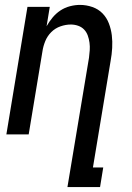

<svg xmlns="http://www.w3.org/2000/svg" viewBox="-20 -548 540 783"><path d="M255 215 343 -313Q345 -328 346 -343.5Q347 -359 345 -374Q343 -389 338 -403Q333 -417 323 -427.5Q313 -438 298.5 -443Q284 -448 269 -448Q248 -448 226.5 -440.5Q205 -433 189 -417Q173 -401 164.5 -380Q156 -359 153 -338L97 0H6L92 -520H183L170 -441Q180 -459 194 -476Q208 -493 226 -505Q244 -517 265 -522.5Q286 -528 306 -528Q332 -528 356.5 -519.5Q381 -511 398 -493.5Q415 -476 424 -452.5Q433 -429 436 -404Q439 -379 437.5 -352.5Q436 -326 431 -299L359 135H401L388 215Z"/></svg>

Font: Iosevka Medium Oblique
Style: Regular
Weight: 500
Italic angle: -9°
Monospace: yes
Designer: Belleve Invis
Foundry: Belleve Invis
Version: Version 32.5.0; ttfautohint (v1.8.4)